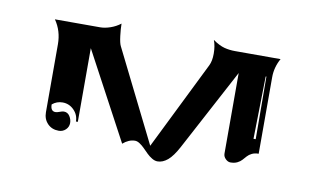

<svg xmlns="http://www.w3.org/2000/svg" viewBox="-51 -586 966 584"><g transform="rotate(10 432.0 -294.0)"><path d="M80.3 -468.8H220.2Q234.4 -468.8 251.3 -474.6Q268.3 -480.5 282.2 -491.2Q282.2 -475.6 284.9 -453.6Q287.6 -431.6 292 -423.1L432.6 -140.4L567.1 -412.8Q574.2 -427.2 574.2 -449.5Q574.2 -473.4 567.4 -491Q587.6 -477.1 603.4 -472.9Q619.1 -468.8 636.7 -468.8H777.3Q761.7 -440.9 761.7 -410.2V-173.8Q749.8 -173.8 741.1 -169.6Q732.4 -165.3 727.1 -159.3Q721.7 -153.3 716.4 -147.3Q711.2 -141.4 702.5 -137.1Q693.8 -132.8 681.6 -132.8Q673.6 -132.8 666.4 -139.9Q659.2 -147 659.2 -156.2V-405L525.1 -153.3Q509 -123 493.8 -110.2Q478.5 -97.4 462.4 -97.4Q454.1 -97.4 445.3 -102.7Q436.5 -107.9 429.1 -115.2Q421.6 -122.6 414.4 -129.9Q407.2 -137.2 399.4 -142.3Q391.6 -147.5 384.8 -147.5Q365.5 -147.5 347.4 -131.8L203.1 -401.4V-173.8H197.3Q197.3 -194.3 182.6 -209.1Q168 -223.9 147.5 -223.9Q129.4 -223.9 115.5 -212.2Q115.5 -191.4 130.6 -191.2Q135.7 -191.2 143.4 -194.2Q151.1 -197.3 156.2 -197.3Q167.7 -197.3 174.2 -187.3Q180.7 -177.2 180.7 -166.3Q180.7 -154.1 171.8 -145.5Q162.8 -137 150.4 -137Q129.2 -137 115.8 -150.8Q102.5 -164.6 102.5 -185.8V-395.5Q102.5 -437 80.3 -468.8ZM738.3 -215.8H745.1L744.1 -409.2L741.9 -408.7Z"/></g></svg>

Font: AgreloyInT3
Style: Medium
Weight: 400
Designer: gluk
Foundry: gluk
Version: Version 0.27